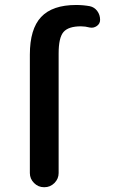

<svg xmlns="http://www.w3.org/2000/svg" viewBox="-20 -784 470 782"><path d="M218.8 -566.4V-79.1Q218.8 -55.7 201.7 -38.6Q184.6 -21.5 161.1 -21.5H159.2Q135.7 -21.5 118.7 -38.6Q101.6 -55.7 101.6 -79.1V-561.5Q101.6 -666 147.5 -714.8Q193.4 -763.7 290 -763.7Q318.4 -763.7 345.7 -758.8Q364.3 -754.9 376 -739.3Q387.7 -723.6 387.7 -703.1Q387.7 -687.5 374.5 -678.2Q361.3 -668.9 345.7 -671.9Q327.1 -676.8 309.6 -676.8Q258.8 -676.8 238.8 -653.8Q218.8 -630.9 218.8 -566.4Z"/></svg>

Font: Gen Jyuu Gothic Medium
Style: Regular
Weight: 500
Designer: [Source Han Sans]
Ryoko NISHIZUKA  (kana & ideographs); Paul D. Hunt (Latin, Greek & Cyrillic); Wenlong ZHANG  (bopomofo
Version: Version 1.002.20150607